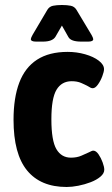

<svg xmlns="http://www.w3.org/2000/svg" viewBox="-20 -738 448 766"><path d="M246 8Q142 8 88 -58Q34 -124 34 -260Q34 -348 57 -408.5Q80 -469 128 -500Q176 -531 250 -531Q286 -531 319.5 -521.5Q353 -512 374 -496Q395 -480 395 -462Q395 -452 388 -433.5Q381 -415 370.5 -400.5Q360 -386 350 -386Q346 -386 341.5 -388Q337 -390 331 -394Q320 -400 304 -407Q288 -414 266 -414Q226 -414 205.5 -380Q185 -346 185 -262Q185 -177 205 -143Q225 -109 263 -109Q287 -109 305 -117Q323 -125 334 -130Q340 -133 344.5 -135Q349 -137 352 -137Q363 -137 373 -122.5Q383 -108 389.5 -90Q396 -72 396 -61Q396 -46 380.5 -33Q365 -20 341.5 -11Q318 -2 292.5 3Q267 8 246 8ZM124 -572Q103 -572 103 -582Q103 -584 105 -589Q107 -594 110 -599L169 -699Q177 -712 191.5 -715Q206 -718 226 -718H228Q248 -718 262.5 -715Q277 -712 285 -699L345 -599Q348 -594 350 -589Q352 -584 352 -582Q352 -572 332 -572H304Q263 -572 253 -590L227 -636L201 -591Q189 -572 151 -572Z"/></svg>

Font: Asap Condensed VF Beta
Style: Regular
Weight: 400
Designer: Pablo Cosgaya
Foundry: Omnibus-Type
Version: Version 1.008